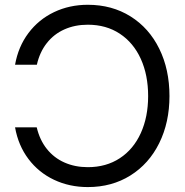

<svg xmlns="http://www.w3.org/2000/svg" viewBox="-20 -759 762 791"><path d="M42 -234.4H131.3Q143.6 -182.1 173.1 -145.3Q202.6 -108.4 245.8 -89.4Q289.1 -70.3 341.8 -70.3Q417.5 -70.3 473.6 -107.2Q529.8 -144 560.1 -210.7Q590.3 -277.3 590.3 -363.3Q590.3 -449.7 560.1 -516.4Q529.8 -583 473.6 -620.1Q417.5 -657.2 341.8 -657.2Q288.6 -657.2 245.4 -637.9Q202.1 -618.7 172.9 -581.5Q143.6 -544.4 131.8 -492.2H42Q55.2 -566.9 97.2 -622.8Q139.2 -678.7 202.6 -709Q266.1 -739.3 341.8 -739.3Q441.4 -739.3 517.8 -691.4Q594.2 -643.6 636.2 -558.1Q678.2 -472.7 678.2 -363.3Q678.2 -254.9 636 -169.4Q593.8 -84 517.3 -36.1Q440.9 11.7 341.8 11.7Q266.1 11.7 202.6 -18.3Q139.2 -48.3 97.2 -104Q55.2 -159.7 42 -234.4Z"/></svg>

Font: Intratopia Thin
Style: Regular
Weight: 100
Designer: Rasmus Andersson
Foundry: rsms
Version: Version 3.000;Glyphs 3.2.3 (3260)